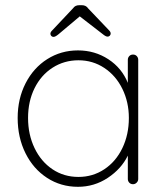

<svg xmlns="http://www.w3.org/2000/svg" viewBox="-20 -709 635 739"><path d="M512 -479V-20Q512 -12 506 -6Q500 0 492 0Q483 0 477.5 -6Q472 -12 472 -20V-110Q447 -59 395 -24.5Q343 10 280 10Q214 10 161 -24.5Q108 -59 78 -119.5Q48 -180 48 -255Q48 -329 78.5 -388.5Q109 -448 162 -481.5Q215 -515 280 -515Q345 -515 397 -481Q449 -447 472 -390V-479Q472 -487 477.5 -493Q483 -499 492 -499Q501 -499 506.5 -493Q512 -487 512 -479ZM476 -255Q476 -316 451 -367Q426 -418 381.5 -447.5Q337 -477 282 -477Q227 -477 182.5 -448.5Q138 -420 113 -369.5Q88 -319 88 -255Q88 -191 113 -139Q138 -87 182 -57.5Q226 -28 282 -28Q337 -28 381.5 -57.5Q426 -87 451 -139Q476 -191 476 -255ZM406 -580Q406 -575 402.5 -571.5Q399 -568 394 -568Q387 -568 375 -578L287 -646L205 -577Q193 -567 186 -567Q181 -567 177.5 -570.5Q174 -574 174 -579Q174 -585 180 -591L261 -677Q269 -689 285 -689H295Q311 -689 319 -677L400 -592Q406 -586 406 -580Z"/></svg>

Font: Quicksand Light
Style: Regular
Weight: 300
Designer: Andrew Paglinawan
Foundry: Andrew Paglinawan
Version: Version 3.000